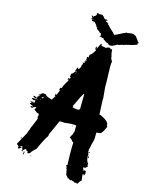

<svg xmlns="http://www.w3.org/2000/svg" viewBox="-224 -985 941 1097"><g transform="rotate(30 247.0 -437.0)"><path d="M243.2 -752.9H247.1L252.9 -749H254.9L260.7 -752.9Q269.5 -726.6 278.3 -715.8Q278.3 -706.5 295.9 -690.4V-682.6Q295.9 -673.3 329.1 -565.4Q329.1 -556.2 356.4 -485.4Q356.4 -478 383.8 -395.5V-393.6H395.5Q452.1 -382.8 452.1 -360.4Q455.6 -360.4 458 -354.5Q451.2 -301.8 436.5 -301.8Q425.3 -295.9 420.9 -295.9V-293.9Q430.7 -260.7 430.7 -247.1V-223.6Q430.7 -213.9 432.6 -194.3H430.7L434.6 -182.6Q432.6 -178.7 432.6 -176.8L436.5 -178.7Q436.5 -173.3 446.3 -159.2L444.3 -155.3Q457.5 -120.1 467.8 -120.1Q469.7 -116.2 469.7 -114.3V-108.4Q472.7 -108.4 475.6 -102.5Q465.8 -90.8 465.8 -86.9L456.1 -88.9V-86.9Q457.5 -73.2 467.8 -73.2Q471.2 -75.2 475.6 -75.2Q478.5 -75.2 481.4 -69.3Q479.5 -69.3 479.5 -67.4Q483.4 -66.9 483.4 -63.5V-57.6L481.4 -47.9Q475.6 -47.9 475.6 -53.7H471.7V-51.8Q471.7 -46.4 485.4 -14.6Q479.5 -14.6 473.6 10.7L469.7 12.7H467.8Q465.8 12.7 465.8 10.7Q458 14.6 454.1 14.6Q448.2 12.7 448.2 10.7L444.3 12.7H440.4Q435.5 8.8 434.6 8.8Q432.6 12.7 432.6 14.6H426.8Q421.4 14.6 415 10.7Q411.1 12.7 409.2 12.7Q409.2 9.8 391.6 -1Q377.9 -31.7 376 -32.2Q370.1 -32.2 370.1 -36.1H376Q376 -38.6 364.3 -45.9Q364.3 -48.8 370.1 -51.8Q342.8 -140.1 335 -180.7Q333 -180.7 333 -182.6L329.1 -180.7Q319.8 -190.9 301.8 -196.3V-198.2L305.7 -200.2L303.7 -204.1Q309.6 -213.4 309.6 -241.2Q301.8 -263.7 301.8 -272.5Q280.8 -272.5 235.4 -252.9Q206.1 -248 206.1 -245.1Q194.3 -168 190.4 -151.4Q192.4 -147.9 192.4 -143.6V-139.6Q182.6 -117.2 170.9 -43.9Q151.4 -15.1 151.4 -4.9L141.6 2.9H139.6Q136.7 2.9 133.8 -6.8Q129.9 -4.9 127.9 -4.9Q127.9 -7.8 120.1 -12.7Q114.7 -12.2 106.4 4.9Q108.4 8.8 108.4 10.7Q104.5 8.8 102.5 8.8V4.9L104.5 1Q102.5 1 98.6 -6.8Q94.7 -4.9 92.8 -4.9V-8.8H96.7V-14.6H92.8L83 -12.7V-8.8L86.9 -10.7L90.8 -4.9Q83.5 6.8 81.1 6.8Q76.2 1 73.2 1V-2.9H77.1V-4.9Q59.6 -10.3 59.6 -14.6L79.1 -92.8Q79.1 -105.5 83 -126H81.1Q85 -143.6 90.8 -196.3L85 -206.1V-208Q85 -210 86.9 -210Q83 -219.7 83 -223.6H75.2Q65.9 -223.6 47.9 -233.4V-235.4L53.7 -247.1H45.9Q37.6 -244.1 30.3 -231.4Q30.3 -235.4 20.5 -235.4V-239.3L32.2 -243.2V-245.1Q6.8 -247.6 6.8 -252.9Q14.6 -252.9 14.6 -258.8H6.8V-262.7Q14.6 -262.7 20.5 -268.6Q21 -264.6 24.4 -264.6H28.3V-280.3Q24.9 -280.3 16.6 -276.4Q13.7 -278.3 4.9 -278.3V-284.2L18.6 -288.1L22.5 -286.1Q30.3 -289.1 30.3 -292L26.4 -293.9Q22.5 -293.5 22.5 -290Q4.9 -292.5 4.9 -295.9Q5.4 -299.8 8.8 -299.8L28.3 -297.9L26.4 -307.6Q34.2 -310.5 34.2 -313.5V-319.3L26.4 -313.5V-315.4Q41 -338.9 47.9 -338.9Q61.5 -338.9 63.5 -340.8Q63.5 -331.1 106.4 -331.1Q107.4 -342.3 112.3 -348.6L110.4 -352.5L114.3 -354.5Q114.3 -360.4 108.4 -360.4V-364.3Q108.4 -366.2 110.4 -366.2L108.4 -370.1V-372.1H112.3V-364.3Q116.7 -364.3 120.1 -399.4Q114.3 -399.4 114.3 -403.3V-411.1Q114.3 -416 122.1 -417Q122.1 -436.5 133.8 -471.7Q131.8 -475.1 131.8 -479.5H129.9V-475.6H126L127.9 -487.3H131.8V-483.4Q135.7 -483.4 135.7 -487.3V-497.1L131.8 -495.1H129.9V-501L127.9 -514.6Q133.3 -514.6 143.6 -540Q140.6 -540 137.7 -545.9L141.6 -547.9Q141.6 -549.8 139.6 -549.8Q141.6 -565.4 145.5 -565.4Q147.5 -562 147.5 -557.6Q157.2 -560.1 157.2 -581.1L155.3 -590.8L159.2 -592.8L157.2 -596.7V-606.4H159.2L163.1 -604.5V-610.4H159.2Q159.2 -613.3 163.1 -627.9H161.1L163.1 -631.8V-635.7L159.2 -633.8V-643.6Q161.1 -643.6 165 -645.5Q165 -643.6 167 -643.6V-647.5L165 -655.3Q167 -659.2 167 -661.1Q165 -661.1 165 -663.1Q172.9 -663.1 182.6 -696.3Q184.6 -696.3 184.6 -698.2L174.8 -710V-717.8Q175.3 -721.7 178.7 -721.7H180.7Q180.7 -719.7 178.7 -719.7Q180.7 -716.3 180.7 -711.9H182.6L190.4 -749H194.3L198.2 -739.3L217.8 -741.2H227.5Q227.5 -747.6 243.2 -752.9ZM165 -626V-620.1H167V-626ZM163.1 -616.2V-612.3H165V-616.2ZM151.4 -604.5H153.3V-600.6H151.4ZM147.5 -538.1 151.4 -536.1V-542Q147.5 -541.5 147.5 -538.1ZM147.5 -532.2V-528.3H149.4V-532.2ZM247.1 -450.2Q239.3 -426.3 233.4 -385.7H231.4Q231.4 -383.8 233.4 -383.8L227.5 -358.4H233.4L231.4 -354.5V-352.5H233.4Q272.5 -352.5 272.5 -366.2L251 -450.2ZM36.1 -325.2V-321.3H38.1V-325.2ZM55.7 -321.3Q55.7 -317.9 49.8 -311.5Q51.8 -311.5 55.7 -309.6Q56.2 -313.5 59.6 -313.5Q57.6 -316.9 57.6 -321.3ZM49.8 -301.8V-297.9H51.8V-301.8ZM32.2 -292V-288.1H34.2V-292ZM18.6 -260.7V-258.8H22.5V-260.7ZM280.3 -260.7H284.2V-256.8H280.3ZM440.4 -180.7Q444.3 -180.2 444.3 -176.8V-172.9H440.4ZM448.2 -155.3H450.2Q454.1 -154.8 454.1 -151.4V-145.5H450.2ZM448.2 -114.3V-110.4H450.2V-114.3ZM461.9 -114.3V-112.3H465.8V-114.3ZM461.9 -71.3V-67.4H465.8V-71.3ZM67.4 -57.6V-55.7Q67.4 -52.7 61.5 -49.8V-55.7Q63.5 -55.7 67.4 -57.6ZM116.2 4.9H122.1V6.8Q122.1 7.8 118.2 12.7V14.6Q124 14.6 124 18.6L118.2 22.5L116.2 8.8ZM161.1 4.9H165V8.8H161.1ZM113.3 -892.6V-893.6H106V-892.6ZM109.9 -889.2V-889.6H106V-889.2ZM146 -877.4V-880.9H144V-877.4ZM164.6 -865.7V-867.2H161.6V-865.7ZM85 -843.3Q85 -844.7 76.2 -849.1H74.7Q79.1 -843.3 85 -843.3ZM126.5 -816.9V-818.8H124.5V-816.9ZM93.8 -829.6Q90.3 -829.6 90.3 -833Q93.8 -832.5 93.8 -829.6ZM233.9 -764.6H230.5Q230.5 -769 214.8 -770.5Q211.9 -769.5 209.5 -769.5Q209.5 -772 196.3 -775.9H192.4V-777.3Q189.5 -777.3 187.5 -779.3L189.5 -781.7L182.1 -782.7Q182.1 -780.3 177.2 -780.3Q171.9 -781.7 171.9 -782.7Q165 -780.3 162.1 -780.3L160.2 -782.7Q166.5 -784.2 166.5 -786.6Q164.1 -786.6 160.2 -799.8H156.7V-797.9H153.3Q153.3 -801.3 126.5 -811Q126.5 -815.4 116.2 -821.8Q116.2 -826.2 96.7 -837.4H88.4L83.5 -835.4H81.5L73.2 -845.2L69.3 -846.2Q69.3 -849.1 73.2 -854.5Q70.3 -854.5 62.5 -861.8L66.4 -862.8Q70.3 -862.8 78.1 -858.9V-860.4L74.7 -863.8Q84.5 -871.6 85.9 -873.5Q83 -873.5 83 -876Q85.9 -877.4 87.9 -877.4L84.5 -880.9L85.9 -883.3Q83 -883.3 83 -886.2Q85.9 -889.2 85.9 -891.1L104.5 -889.6Q104.5 -891.6 103 -893.6L109.9 -895.5Q122.6 -894.5 135.7 -881.8L138.7 -883.3L142.1 -881.8L148.9 -884.3Q159.2 -882.8 159.2 -880.9Q156.2 -880.9 152.8 -881.8Q150.9 -879.9 150.9 -878.4L152.8 -870.6Q154.3 -870.6 157.7 -871.6Q168.9 -871.6 169.9 -864.7Q168 -864.7 168 -863.8Q173.3 -863.8 193.4 -850.1Q205.1 -844.7 213.4 -839.8Q216.3 -839.8 228.5 -830.1Q230 -830.1 230 -829.6Q239.7 -836.4 272.9 -866.7Q276.4 -866.7 283.2 -876Q292 -876 315.9 -888.7V-887.2L327.6 -889.2L330.1 -887.2Q327.6 -887.2 327.6 -885.7L336.4 -887.2Q338.4 -887.2 366.7 -864.7L364.3 -862.8Q375 -862.8 375 -858.9L369.6 -854V-852.5L373 -849.1V-847.7Q347.7 -829.1 313 -812.5Q304.2 -807.1 304.2 -804.7Q301.8 -804.7 299.3 -805.7Q299.3 -801.3 289.1 -799.8L291 -797.9Q287.1 -797.9 280.8 -792H275.4L259.8 -777.3Q256.8 -777.3 251 -769.5Q237.8 -764.6 233.9 -764.6Z"/></g></svg>

Font: Mister Brush
Style: Regular
Weight: 400
Designer: GGBotNet
Foundry: GGBotNet
Version: 1.00